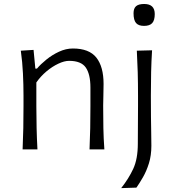

<svg xmlns="http://www.w3.org/2000/svg" viewBox="-20 -750 870 964"><path d="M93.5 0Q96 -55.5 97 -107Q98 -158.5 98 -219.5V-269.5Q98 -324 95.2 -381.2Q92.5 -438.5 84.5 -495.5L148.5 -499.5L157.5 -405.5H165.5Q184 -427.5 213 -451Q242 -474.5 276.5 -490.5Q311 -506.5 346 -506.5Q427.5 -506.5 463.8 -460.8Q500 -415 500 -328.5Q500 -296.5 499 -268.8Q498 -241 498 -219.5Q498 -158.5 499 -107Q500 -55.5 504 0H429.5Q432 -55.5 433 -106.8Q434 -158 434 -217V-310.5Q434 -377 410.8 -410.8Q387.5 -444.5 327 -444.5Q303 -444.5 272.8 -430.2Q242.5 -416 213.2 -391.5Q184 -367 162.5 -336V-217Q162.5 -158 163.8 -106.8Q165 -55.5 168 0ZM588.5 194.5Q626 147 649 97.5Q672 48 672 -28.5L673 -219.5V-269.5Q673 -334 671.5 -387Q670 -440 667 -495.5L743.5 -497.5Q740 -442 738.8 -388.5Q737.5 -335 737.5 -269.5Q737.5 -207 738 -162.8Q738.5 -118.5 739.2 -84.2Q740 -50 740 -18.5Q740 30.5 727.8 69.8Q715.5 109 698 139.5Q680.5 170 665 192ZM703 -620Q675.5 -620 663 -634.5Q650.5 -649 650.5 -683.5Q650.5 -708 663.2 -719Q676 -730 704 -730Q757 -730 757 -679.5Q757 -648 744.2 -634Q731.5 -620 703 -620Z"/></svg>

Font: Commissioner Flair Light
Style: Regular
Weight: 300
Designer: Kostas Bartsokas
Foundry: Kostas Bartsokas
Version: Version 1.000; ttfautohint (v1.8.3)